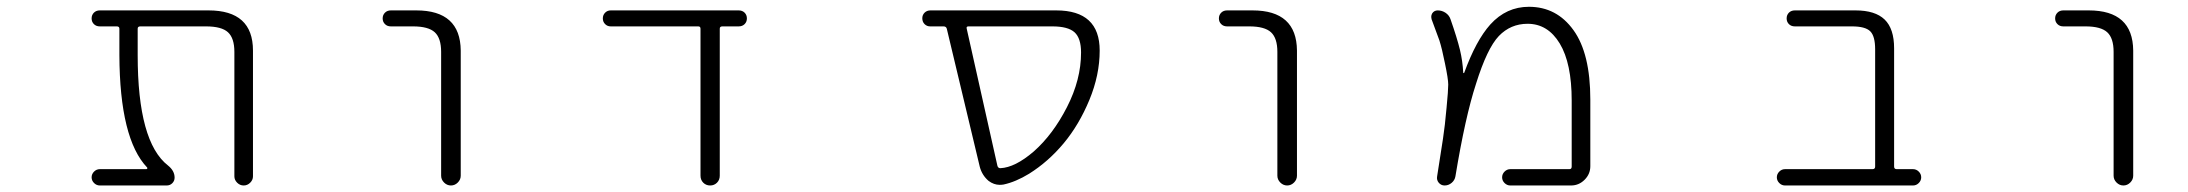

<svg xmlns="http://www.w3.org/2000/svg" viewBox="-20 -576 6540 574"><path d="M736.3 -48.8Q736.3 -38.1 728 -29.8Q719.7 -21.5 708.5 -21.5Q697.3 -21.5 689 -29.8Q680.7 -38.1 680.7 -48.8V-420.9Q680.7 -461.9 661.6 -479.5Q642.6 -497.1 595.7 -497.1H399.4Q391.6 -497.1 391.6 -490.2V-411.1Q391.6 -151.4 482.4 -81.1Q502 -65.4 502 -44.9Q502 -35.2 495.1 -28.3Q488.3 -21.5 478.5 -21.5H278.3Q268.6 -21.5 261.2 -28.8Q253.9 -36.1 253.9 -45.9Q253.9 -55.7 261.2 -63Q268.6 -70.3 278.3 -70.3H417Q419.9 -70.3 420.4 -72.3Q420.9 -74.2 419.9 -75.2Q337.9 -161.1 336.9 -411.1V-490.2Q336.9 -497.1 329.1 -497.1H278.3Q267.6 -497.1 260.7 -503.9Q253.9 -510.7 253.9 -521Q253.9 -531.2 260.7 -538.1Q267.6 -544.9 278.3 -544.9H603.5Q736.3 -544.9 736.3 -424.8Z M1148.4 -497.1Q1137.7 -497.1 1130.9 -503.9Q1124 -510.7 1124 -521Q1124 -531.2 1130.9 -538.1Q1137.7 -544.9 1148.4 -544.9H1224.6Q1356.4 -544.9 1357.4 -424.8V-50.8Q1357.4 -39.1 1348.6 -30.3Q1339.8 -21.5 1328.1 -21.5Q1316.4 -21.5 1307.6 -30.3Q1298.8 -39.1 1298.8 -50.8V-420.9Q1298.8 -461.9 1279.8 -479.5Q1260.7 -497.1 1214.8 -497.1Z M2131.8 -50.8Q2131.8 -38.1 2123.5 -29.8Q2115.2 -21.5 2103 -21.5Q2090.8 -21.5 2082.5 -29.8Q2074.2 -38.1 2074.2 -50.8V-490.2Q2074.2 -497.1 2067.4 -497.1H1805.7Q1795.9 -497.1 1789.1 -503.9Q1782.2 -510.7 1782.2 -521Q1782.2 -531.2 1789.1 -538.1Q1795.9 -544.9 1805.7 -544.9H2188.5Q2199.2 -544.9 2206.1 -538.1Q2212.9 -531.2 2212.9 -521Q2212.9 -510.7 2206.1 -503.9Q2199.2 -497.1 2188.5 -497.1H2139.6Q2131.8 -497.1 2131.8 -490.2Z M2875 -497.1Q2868.2 -497.1 2870.1 -490.2L2961.9 -80.1Q2963.9 -73.2 2970.7 -73.2Q3014.6 -75.2 3070.3 -123Q3127.9 -173.8 3169.9 -255.9Q3211.9 -337.9 3211.9 -418.9Q3211.9 -461.9 3192.4 -479.5Q3172.9 -497.1 3126 -497.1ZM3267.6 -424.8Q3267.6 -351.6 3236.8 -277.3Q3206.1 -203.1 3160.2 -147.9Q3114.3 -92.8 3056.6 -56.6Q3016.6 -32.2 2980.5 -24.4Q2974.6 -23.4 2968.8 -23.4Q2951.2 -23.4 2935.5 -35.2Q2916 -51.8 2909.2 -77.1L2810.5 -490.2Q2808.6 -497.1 2800.8 -497.1H2760.7Q2751 -497.1 2744.1 -503.9Q2737.3 -510.7 2737.3 -521.5Q2737.3 -531.2 2744.1 -538.1Q2751 -544.9 2761.7 -544.9H3135.7Q3136.7 -544.9 3137.7 -544.9Q3267.6 -544.9 3267.6 -424.8Z M3648.4 -497.1Q3637.7 -497.1 3630.9 -503.9Q3624 -510.7 3624 -521Q3624 -531.2 3630.9 -538.1Q3637.7 -544.9 3648.4 -544.9H3724.6Q3856.4 -544.9 3857.4 -424.8V-50.8Q3857.4 -39.1 3848.6 -30.3Q3839.8 -21.5 3828.1 -21.5Q3816.4 -21.5 3807.6 -30.3Q3798.8 -39.1 3798.8 -50.8V-420.9Q3798.8 -461.9 3779.8 -479.5Q3760.7 -497.1 3714.8 -497.1Z M4495.1 -21.5Q4485.4 -21.5 4478 -28.8Q4470.7 -36.1 4470.7 -45.9Q4470.7 -55.7 4478 -63Q4485.4 -70.3 4495.1 -70.3H4671.9Q4678.7 -70.3 4678.7 -78.1V-275.4Q4678.7 -386.7 4643.1 -445.8Q4607.4 -504.9 4546.9 -504.9Q4496.1 -504.9 4460.9 -468.3Q4425.8 -431.6 4392.6 -325.2Q4360.4 -226.6 4331.1 -48.8Q4329.1 -37.1 4319.8 -29.3Q4310.5 -21.5 4298.8 -21.5Q4288.1 -21.5 4281.2 -29.8Q4274.4 -38.1 4276.4 -48.8Q4289.1 -127.9 4293.9 -161.1Q4299.8 -199.2 4304.7 -254.9Q4309.6 -305.7 4309.6 -323.2Q4309.6 -339.8 4299.8 -386.7Q4291 -430.7 4283.2 -455.1Q4276.4 -473.6 4259.8 -518.6Q4258.8 -522.5 4258.8 -525.4Q4258.8 -531.2 4261.7 -536.1Q4267.6 -544.9 4278.3 -544.9Q4291 -544.9 4301.8 -537.6Q4312.5 -530.3 4316.4 -518.6Q4335.9 -462.9 4344.7 -426.8Q4352.5 -394.5 4354.5 -358.4Q4354.5 -357.4 4355.5 -357.4Q4356.4 -357.4 4357.4 -358.4Q4392.6 -455.1 4435.5 -502.9Q4483.4 -555.7 4550.8 -555.7Q4633.8 -555.7 4684.1 -485.8Q4734.4 -416 4734.4 -278.3V-79.1Q4734.4 -55.7 4717.3 -38.6Q4700.2 -21.5 4676.8 -21.5Z M5585.9 -428.7Q5585.9 -467.8 5571.3 -482.4Q5556.6 -497.1 5516.6 -497.1H5345.7Q5335 -497.1 5328.1 -503.9Q5321.3 -510.7 5321.3 -521Q5321.3 -531.2 5328.1 -538.1Q5335 -544.9 5345.7 -544.9H5527.3Q5585.9 -544.9 5614.3 -517.6Q5642.6 -490.2 5642.6 -431.6V-78.1Q5642.6 -70.3 5650.4 -70.3H5699.2Q5709 -70.3 5716.3 -63Q5723.6 -55.7 5723.6 -45.9Q5723.6 -36.1 5716.3 -28.8Q5709 -21.5 5699.2 -21.5H5316.4Q5306.6 -21.5 5299.3 -28.8Q5292 -36.1 5292 -45.9Q5292 -55.7 5299.3 -63Q5306.6 -70.3 5316.4 -70.3H5578.1Q5585.9 -70.3 5585.9 -78.1Z M6148.4 -497.1Q6137.7 -497.1 6130.9 -503.9Q6124 -510.7 6124 -521Q6124 -531.2 6130.9 -538.1Q6137.7 -544.9 6148.4 -544.9H6224.6Q6356.4 -544.9 6357.4 -424.8V-50.8Q6357.4 -39.1 6348.6 -30.3Q6339.8 -21.5 6328.1 -21.5Q6316.4 -21.5 6307.6 -30.3Q6298.8 -39.1 6298.8 -50.8V-420.9Q6298.8 -461.9 6279.8 -479.5Q6260.7 -497.1 6214.8 -497.1Z"/></svg>

Font: Rounded-X Mgen+ 2m light
Style: Regular
Weight: 200
Designer: [Source Han Sans]
Ryoko NISHIZUKA  (kana & ideographs); Paul D. Hunt (Latin, Greek & Cyrillic); Wenlong ZHANG  (bopomofo
Version: Version 1.059.20150602